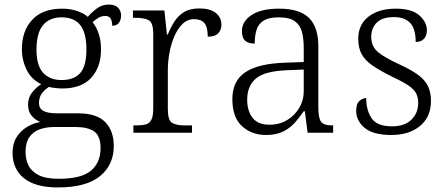

<svg xmlns="http://www.w3.org/2000/svg" viewBox="-20 -582 1958 842"><path d="M234 240Q135 240 85 199.5Q35 159 35 88Q35 48 52.5 20Q70 -8 98 -25Q126 -42 157 -47Q136 -55 119.5 -73.5Q103 -92 103 -123Q103 -153 120 -175.5Q137 -198 161 -213Q118 -233 97 -275.5Q76 -318 76 -366Q76 -446 121 -495Q166 -544 253 -544Q289 -544 319 -533.5Q349 -523 365 -508Q378 -524 402 -543Q426 -562 457 -562Q485 -562 498 -548Q511 -534 511 -514Q511 -495 501.5 -482Q492 -469 472 -469Q472 -488 465.5 -500Q459 -512 442 -512Q425 -512 412.5 -504.5Q400 -497 386 -485Q402 -465 412.5 -435Q423 -405 423 -364Q423 -289 380.5 -241.5Q338 -194 253 -194Q241 -194 222.5 -196Q204 -198 195 -201Q177 -190 164 -173Q151 -156 151 -130Q151 -106 170.5 -95.5Q190 -85 230 -85H323Q404 -85 441.5 -46.5Q479 -8 479 58Q479 141 418.5 190.5Q358 240 234 240ZM250 -231Q305 -231 332 -262Q359 -293 359 -365Q359 -438 332 -472Q305 -506 250 -506Q197 -506 168.5 -471.5Q140 -437 140 -364Q140 -295 169 -263Q198 -231 250 -231ZM237 202Q338 202 379.5 166Q421 130 421 68Q421 14 393 -5.5Q365 -25 312 -25H217Q183 -25 154.5 -15Q126 -5 109 19Q92 43 92 85Q92 117 105 143.5Q118 170 149.5 186Q181 202 237 202Z M565 0V-32H577Q603 -32 619.5 -36.5Q636 -41 644 -57Q652 -73 652 -107V-433Q652 -481 633.5 -492.5Q615 -504 572 -504H563V-536H701L712 -431H716Q728 -461 744.5 -487Q761 -513 787 -529Q813 -545 854 -545Q901 -545 926 -525.5Q951 -506 951 -474Q951 -451 937 -436Q923 -421 891 -421Q891 -463 876.5 -480.5Q862 -498 831 -498Q802 -498 780.5 -477Q759 -456 744.5 -422.5Q730 -389 723 -350Q716 -311 716 -274V-104Q716 -55 734.5 -43.5Q753 -32 791 -32H822V0Z M1147 10Q1084 10 1041.5 -28.5Q999 -67 999 -148Q999 -227 1055.5 -265Q1112 -303 1229 -307L1312 -310V-372Q1312 -411 1304.5 -441Q1297 -471 1273.5 -488.5Q1250 -506 1202 -506Q1159 -506 1136 -491.5Q1113 -477 1105 -451Q1097 -425 1097 -391Q1069 -391 1055 -403.5Q1041 -416 1041 -446Q1041 -488 1083 -516Q1125 -544 1204 -544Q1294 -544 1335 -503.5Q1376 -463 1376 -379V-112Q1376 -64 1388 -48Q1400 -32 1437 -32H1441V0H1329L1317 -94H1312Q1295 -69 1274 -45Q1253 -21 1222.5 -5.5Q1192 10 1147 10ZM1162 -35Q1206 -35 1240 -56Q1274 -77 1293 -110Q1312 -143 1312 -181V-277L1238 -274Q1139 -270 1101.5 -237Q1064 -204 1064 -145Q1064 -96 1087.5 -65.5Q1111 -35 1162 -35Z M1696 10Q1617 10 1579.5 -21Q1542 -52 1542 -96Q1542 -127 1556.5 -139.5Q1571 -152 1586 -152Q1586 -98 1610 -63Q1634 -28 1699 -28Q1755 -28 1784.5 -57.5Q1814 -87 1814 -130Q1814 -155 1805 -172.5Q1796 -190 1772 -206.5Q1748 -223 1703 -244Q1648 -271 1614.5 -294Q1581 -317 1566 -344.5Q1551 -372 1551 -412Q1551 -474 1596 -509Q1641 -544 1716 -544Q1786 -544 1819 -514.5Q1852 -485 1852 -449Q1852 -426 1839.5 -412Q1827 -398 1803 -398Q1803 -455 1779 -481Q1755 -507 1708 -507Q1656 -507 1632 -482.5Q1608 -458 1608 -420Q1608 -378 1638.5 -353Q1669 -328 1733 -299Q1785 -275 1815 -252.5Q1845 -230 1857.5 -203Q1870 -176 1870 -140Q1870 -69 1822 -29.5Q1774 10 1696 10Z"/></svg>

Font: Noto Serif Gurmukhi Light
Style: Regular
Weight: 300
Designer: Vaibhav Singh and the Monotype Design Team
Foundry: Monotype Imaging Inc.
Version: Version 2.004; ttfautohint (v1.8.4.7-5d5b)